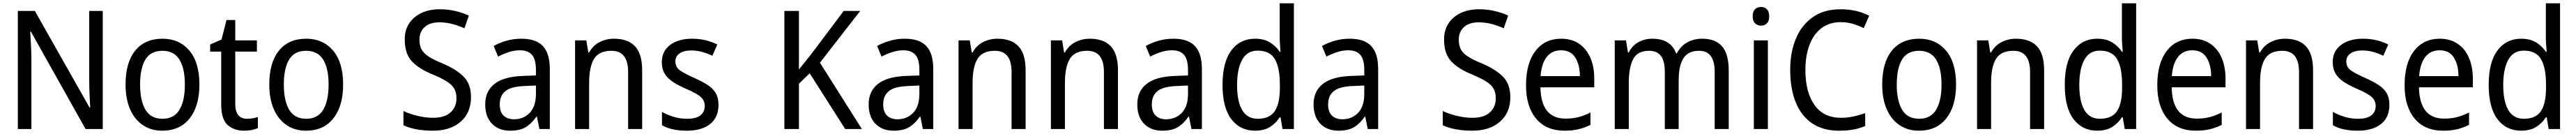

<svg xmlns="http://www.w3.org/2000/svg" viewBox="-20 -780 15593 810"><path d="M602 0H498L167 -589H163Q165 -552 167.5 -505.5Q170 -459 170 -413V0H88V-714H191L522 -130H526Q524 -161 522 -211Q520 -261 520 -302V-714H602Z M1187 -269Q1187 -139 1128 -64.5Q1069 10 962 10Q895 10 845 -23.5Q795 -57 767.5 -119.5Q740 -182 740 -269Q740 -402 798.5 -474Q857 -546 964 -546Q1065 -546 1126 -474.5Q1187 -403 1187 -269ZM828 -269Q828 -171 860.5 -116.5Q893 -62 964 -62Q1033 -62 1066 -116Q1099 -170 1099 -269Q1099 -367 1066 -420Q1033 -473 963 -473Q892 -473 860 -420Q828 -367 828 -269Z M1475 -62Q1492 -62 1510 -65Q1528 -68 1541 -73V-6Q1507 10 1456 10Q1397 10 1358 -24.5Q1319 -59 1319 -148V-468H1252V-511L1321 -541L1351 -659H1404V-536H1535V-468H1404V-153Q1404 -62 1475 -62Z M2057 -269Q2057 -139 1998 -64.5Q1939 10 1832 10Q1765 10 1715 -23.5Q1665 -57 1637.5 -119.5Q1610 -182 1610 -269Q1610 -402 1668.5 -474Q1727 -546 1834 -546Q1935 -546 1996 -474.5Q2057 -403 2057 -269ZM1698 -269Q1698 -171 1730.5 -116.5Q1763 -62 1834 -62Q1903 -62 1936 -116Q1969 -170 1969 -269Q1969 -367 1936 -420Q1903 -473 1833 -473Q1762 -473 1730 -420Q1698 -367 1698 -269Z M2831 -193Q2831 -99 2768.5 -44.5Q2706 10 2601 10Q2547 10 2501 1.5Q2455 -7 2422 -23V-109Q2457 -92 2505.5 -80Q2554 -68 2602 -68Q2671 -68 2707 -100.5Q2743 -133 2743 -185Q2743 -220 2729.5 -244Q2716 -268 2684 -288Q2652 -308 2597 -331Q2515 -364 2472.5 -410Q2430 -456 2430 -540Q2429 -596 2456 -637.5Q2483 -679 2531 -701.5Q2579 -724 2641 -724Q2693 -724 2738 -713Q2783 -702 2818 -686L2791 -609Q2756 -625 2718 -635Q2680 -645 2640 -645Q2581 -645 2550 -616Q2519 -587 2519 -541Q2519 -504 2532 -480.5Q2545 -457 2575.5 -437.5Q2606 -418 2658 -397Q2743 -361 2787 -316Q2831 -271 2831 -193Z M3136 -546Q3225 -546 3266.5 -501Q3308 -456 3308 -364V0H3245L3230 -75H3227Q3197 -32 3161.5 -11Q3126 10 3068 10Q2999 10 2958 -32Q2917 -74 2917 -149Q2917 -229 2973.5 -273Q3030 -317 3144 -321L3224 -324V-357Q3224 -422 3199.5 -449Q3175 -476 3128 -476Q3093 -476 3059.5 -465Q3026 -454 2995 -438L2968 -502Q3002 -521 3045 -533.5Q3088 -546 3136 -546ZM3156 -260Q3073 -257 3039 -229Q3005 -201 3005 -149Q3005 -103 3028.5 -81Q3052 -59 3091 -59Q3149 -59 3186.5 -98Q3224 -137 3224 -213V-263Z M3696 -546Q3781 -546 3824 -500Q3867 -454 3867 -355V0H3782V-345Q3782 -473 3681 -473Q3606 -473 3576 -424.5Q3546 -376 3546 -278V0H3461V-536H3529L3541 -463H3546Q3569 -505 3609.5 -525.5Q3650 -546 3696 -546Z M4329 -147Q4329 -70 4278 -30Q4227 10 4138 10Q4089 10 4052 1.5Q4015 -7 3987 -23V-104Q4015 -87 4055.5 -74.5Q4096 -62 4138 -62Q4194 -62 4220 -83Q4246 -104 4246 -140Q4246 -171 4222.5 -193Q4199 -215 4133 -243Q4087 -263 4054.5 -284Q4022 -305 4004 -333.5Q3986 -362 3986 -405Q3986 -471 4036.5 -508.5Q4087 -546 4169 -546Q4212 -546 4250 -537Q4288 -528 4322 -511L4292 -443Q4263 -457 4231 -466Q4199 -475 4165 -475Q4119 -475 4093.5 -457Q4068 -439 4068 -409Q4068 -375 4094.5 -355.5Q4121 -336 4187 -307Q4231 -287 4263 -266.5Q4295 -246 4312 -217.5Q4329 -189 4329 -147Z M5197 0H5096L4881 -337L4816 -274V0H4728V-714H4816V-360Q4837 -386 4862 -417Q4887 -448 4914 -484L5087 -714H5187L4943 -401Z M5457 -546Q5546 -546 5587.5 -501Q5629 -456 5629 -364V0H5566L5551 -75H5548Q5518 -32 5482.5 -11Q5447 10 5389 10Q5320 10 5279 -32Q5238 -74 5238 -149Q5238 -229 5294.5 -273Q5351 -317 5465 -321L5545 -324V-357Q5545 -422 5520.5 -449Q5496 -476 5449 -476Q5414 -476 5380.5 -465Q5347 -454 5316 -438L5289 -502Q5323 -521 5366 -533.5Q5409 -546 5457 -546ZM5477 -260Q5394 -257 5360 -229Q5326 -201 5326 -149Q5326 -103 5349.5 -81Q5373 -59 5412 -59Q5470 -59 5507.5 -98Q5545 -137 5545 -213V-263Z M6017 -546Q6102 -546 6145 -500Q6188 -454 6188 -355V0H6103V-345Q6103 -473 6002 -473Q5927 -473 5897 -424.5Q5867 -376 5867 -278V0H5782V-536H5850L5862 -463H5867Q5890 -505 5930.5 -525.5Q5971 -546 6017 -546Z M6576 -546Q6661 -546 6704 -500Q6747 -454 6747 -355V0H6662V-345Q6662 -473 6561 -473Q6486 -473 6456 -424.5Q6426 -376 6426 -278V0H6341V-536H6409L6421 -463H6426Q6449 -505 6489.5 -525.5Q6530 -546 6576 -546Z M7083 -546Q7172 -546 7213.5 -501Q7255 -456 7255 -364V0H7192L7177 -75H7174Q7144 -32 7108.5 -11Q7073 10 7015 10Q6946 10 6905 -32Q6864 -74 6864 -149Q6864 -229 6920.5 -273Q6977 -317 7091 -321L7171 -324V-357Q7171 -422 7146.5 -449Q7122 -476 7075 -476Q7040 -476 7006.5 -465Q6973 -454 6942 -438L6915 -502Q6949 -521 6992 -533.5Q7035 -546 7083 -546ZM7103 -260Q7020 -257 6986 -229Q6952 -201 6952 -149Q6952 -103 6975.5 -81Q6999 -59 7038 -59Q7096 -59 7133.5 -98Q7171 -137 7171 -213V-263Z M7577 10Q7486 10 7433 -60Q7380 -130 7380 -267Q7380 -404 7433 -475Q7486 -546 7577 -546Q7630 -546 7666.5 -524Q7703 -502 7726 -467H7731Q7730 -484 7728 -506.5Q7726 -529 7726 -545V-760H7812V0H7743L7731 -71H7726Q7703 -35 7667 -12.5Q7631 10 7577 10ZM7593 -62Q7665 -62 7696 -108Q7727 -154 7727 -248V-269Q7727 -370 7697 -422Q7667 -474 7592 -474Q7529 -474 7498.5 -418.5Q7468 -363 7468 -266Q7468 -167 7499 -114.5Q7530 -62 7593 -62Z M8150 -546Q8239 -546 8280.5 -501Q8322 -456 8322 -364V0H8259L8244 -75H8241Q8211 -32 8175.5 -11Q8140 10 8082 10Q8013 10 7972 -32Q7931 -74 7931 -149Q7931 -229 7987.5 -273Q8044 -317 8158 -321L8238 -324V-357Q8238 -422 8213.5 -449Q8189 -476 8142 -476Q8107 -476 8073.5 -465Q8040 -454 8009 -438L7982 -502Q8016 -521 8059 -533.5Q8102 -546 8150 -546ZM8170 -260Q8087 -257 8053 -229Q8019 -201 8019 -149Q8019 -103 8042.5 -81Q8066 -59 8105 -59Q8163 -59 8200.5 -98Q8238 -137 8238 -213V-263Z M9122 -193Q9122 -99 9059.5 -44.5Q8997 10 8892 10Q8838 10 8792 1.5Q8746 -7 8713 -23V-109Q8748 -92 8796.5 -80Q8845 -68 8893 -68Q8962 -68 8998 -100.5Q9034 -133 9034 -185Q9034 -220 9020.5 -244Q9007 -268 8975 -288Q8943 -308 8888 -331Q8806 -364 8763.5 -410Q8721 -456 8721 -540Q8720 -596 8747 -637.5Q8774 -679 8822 -701.5Q8870 -724 8932 -724Q8984 -724 9029 -713Q9074 -702 9109 -686L9082 -609Q9047 -625 9009 -635Q8971 -645 8931 -645Q8872 -645 8841 -616Q8810 -587 8810 -541Q8810 -504 8823 -480.5Q8836 -457 8866.5 -437.5Q8897 -418 8949 -397Q9034 -361 9078 -316Q9122 -271 9122 -193Z M9430 -546Q9493 -546 9538 -515.5Q9583 -485 9606.5 -430.5Q9630 -376 9630 -306V-252H9304Q9308 -63 9456 -63Q9499 -63 9534 -72Q9569 -81 9607 -100V-25Q9570 -7 9533.5 1.5Q9497 10 9450 10Q9339 10 9278 -63Q9217 -136 9217 -264Q9217 -398 9274 -472Q9331 -546 9430 -546ZM9429 -476Q9374 -476 9342.5 -436Q9311 -396 9305 -320H9543Q9543 -387 9515.5 -431.5Q9488 -476 9429 -476Z M10283 -546Q10364 -546 10404 -499.5Q10444 -453 10444 -353V0H10359V-345Q10359 -473 10265 -473Q10198 -473 10169.5 -427.5Q10141 -382 10141 -296V0H10057V-346Q10057 -411 10033.5 -442Q10010 -473 9962 -473Q9891 -473 9865 -421.5Q9839 -370 9839 -279V0H9754V-536H9822L9834 -463H9839Q9860 -505 9898 -525.5Q9936 -546 9981 -546Q10093 -546 10125 -458H10130Q10154 -503 10194 -524.5Q10234 -546 10283 -546Z M10640 -738Q10661 -738 10675 -724Q10689 -710 10689 -681Q10689 -653 10675 -639Q10661 -625 10640 -625Q10618 -625 10603.5 -639Q10589 -653 10589 -681Q10589 -710 10603 -724Q10617 -738 10640 -738ZM10681 -536V0H10596V-536Z M11121 -646Q11053 -646 11005 -609.5Q10957 -573 10932.5 -507.5Q10908 -442 10908 -357Q10908 -223 10963 -145.5Q11018 -68 11123 -68Q11163 -68 11199.5 -76Q11236 -84 11270 -96V-18Q11236 -4 11198.5 3Q11161 10 11111 10Q11014 10 10948.5 -34.5Q10883 -79 10849.5 -161.5Q10816 -244 10816 -358Q10816 -464 10850.5 -546.5Q10885 -629 10953 -676.5Q11021 -724 11121 -724Q11219 -724 11294 -685L11261 -610Q11231 -625 11196.5 -635.5Q11162 -646 11121 -646Z M11820 -269Q11820 -139 11761 -64.5Q11702 10 11595 10Q11528 10 11478 -23.5Q11428 -57 11400.5 -119.5Q11373 -182 11373 -269Q11373 -402 11431.5 -474Q11490 -546 11597 -546Q11698 -546 11759 -474.5Q11820 -403 11820 -269ZM11461 -269Q11461 -171 11493.5 -116.5Q11526 -62 11597 -62Q11666 -62 11699 -116Q11732 -170 11732 -269Q11732 -367 11699 -420Q11666 -473 11596 -473Q11525 -473 11493 -420Q11461 -367 11461 -269Z M12182 -546Q12267 -546 12310 -500Q12353 -454 12353 -355V0H12268V-345Q12268 -473 12167 -473Q12092 -473 12062 -424.5Q12032 -376 12032 -278V0H11947V-536H12015L12027 -463H12032Q12055 -505 12095.5 -525.5Q12136 -546 12182 -546Z M12675 10Q12584 10 12531 -60Q12478 -130 12478 -267Q12478 -404 12531 -475Q12584 -546 12675 -546Q12728 -546 12764.5 -524Q12801 -502 12824 -467H12829Q12828 -484 12826 -506.5Q12824 -529 12824 -545V-760H12910V0H12841L12829 -71H12824Q12801 -35 12765 -12.5Q12729 10 12675 10ZM12691 -62Q12763 -62 12794 -108Q12825 -154 12825 -248V-269Q12825 -370 12795 -422Q12765 -474 12690 -474Q12627 -474 12596.5 -418.5Q12566 -363 12566 -266Q12566 -167 12597 -114.5Q12628 -62 12691 -62Z M13251 -546Q13314 -546 13359 -515.5Q13404 -485 13427.5 -430.5Q13451 -376 13451 -306V-252H13125Q13129 -63 13277 -63Q13320 -63 13355 -72Q13390 -81 13428 -100V-25Q13391 -7 13354.5 1.5Q13318 10 13271 10Q13160 10 13099 -63Q13038 -136 13038 -264Q13038 -398 13095 -472Q13152 -546 13251 -546ZM13250 -476Q13195 -476 13163.5 -436Q13132 -396 13126 -320H13364Q13364 -387 13336.5 -431.5Q13309 -476 13250 -476Z M13810 -546Q13895 -546 13938 -500Q13981 -454 13981 -355V0H13896V-345Q13896 -473 13795 -473Q13720 -473 13690 -424.5Q13660 -376 13660 -278V0H13575V-536H13643L13655 -463H13660Q13683 -505 13723.5 -525.5Q13764 -546 13810 -546Z M14443 -147Q14443 -70 14392 -30Q14341 10 14252 10Q14203 10 14166 1.5Q14129 -7 14101 -23V-104Q14129 -87 14169.5 -74.5Q14210 -62 14252 -62Q14308 -62 14334 -83Q14360 -104 14360 -140Q14360 -171 14336.5 -193Q14313 -215 14247 -243Q14201 -263 14168.5 -284Q14136 -305 14118 -333.5Q14100 -362 14100 -405Q14100 -471 14150.5 -508.5Q14201 -546 14283 -546Q14326 -546 14364 -537Q14402 -528 14436 -511L14406 -443Q14377 -457 14345 -466Q14313 -475 14279 -475Q14233 -475 14207.5 -457Q14182 -439 14182 -409Q14182 -375 14208.5 -355.5Q14235 -336 14301 -307Q14345 -287 14377 -266.5Q14409 -246 14426 -217.5Q14443 -189 14443 -147Z M14748 -546Q14811 -546 14856 -515.5Q14901 -485 14924.5 -430.5Q14948 -376 14948 -306V-252H14622Q14626 -63 14774 -63Q14817 -63 14852 -72Q14887 -81 14925 -100V-25Q14888 -7 14851.5 1.5Q14815 10 14768 10Q14657 10 14596 -63Q14535 -136 14535 -264Q14535 -398 14592 -472Q14649 -546 14748 -546ZM14747 -476Q14692 -476 14660.5 -436Q14629 -396 14623 -320H14861Q14861 -387 14833.5 -431.5Q14806 -476 14747 -476Z M15241 10Q15150 10 15097 -60Q15044 -130 15044 -267Q15044 -404 15097 -475Q15150 -546 15241 -546Q15294 -546 15330.5 -524Q15367 -502 15390 -467H15395Q15394 -484 15392 -506.5Q15390 -529 15390 -545V-760H15476V0H15407L15395 -71H15390Q15367 -35 15331 -12.5Q15295 10 15241 10ZM15257 -62Q15329 -62 15360 -108Q15391 -154 15391 -248V-269Q15391 -370 15361 -422Q15331 -474 15256 -474Q15193 -474 15162.5 -418.5Q15132 -363 15132 -266Q15132 -167 15163 -114.5Q15194 -62 15257 -62Z"/></svg>

Font: Noto Sans Kannada SemiCondensed
Style: Regular
Weight: 400
Width: 4
Designer: Jelle Bosma - Monotype Design Team
Foundry: Monotype Imaging Inc.
Version: Version 2.005; ttfautohint (v1.8.4.7-5d5b)